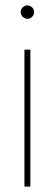

<svg xmlns="http://www.w3.org/2000/svg" viewBox="-20 -695 204 715"><path d="M93 -510V0H71V-510ZM64.5 -632.5Q57 -640 57 -650Q57 -660 64.5 -667.5Q72 -675 82 -675Q92 -675 99.5 -667.5Q107 -660 107 -650Q107 -640 99.5 -632.5Q92 -625 82 -625Q72 -625 64.5 -632.5Z"/></svg>

Font: Nacelle Thin
Style: Regular
Weight: 100
Designer: Sora Sagano
Foundry: Sora Sagano
Version: Version 1.000;FEAKit 1.0